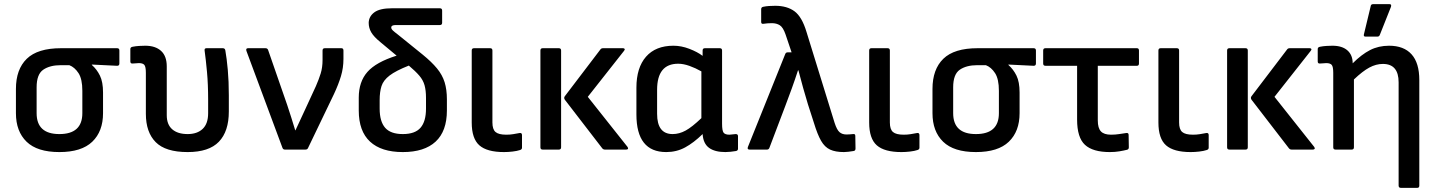

<svg xmlns="http://www.w3.org/2000/svg" viewBox="-20 -723 6950 928"><path d="M267 12Q160 12 108.5 -38Q57 -88 57 -176V-293Q57 -388 109.5 -439Q162 -490 275 -490H546Q557 -490 557 -479V-416Q557 -405 546 -405L424 -411V-409Q448 -388 463 -357.5Q478 -327 478 -276V-176Q478 -88 426 -38Q374 12 267 12ZM267 -75Q378 -75 378 -176V-284Q378 -341 359.5 -369.5Q341 -398 315 -408H274Q221 -408 189 -386Q157 -364 157 -301V-176Q157 -75 267 -75Z M887 12Q780 12 732.5 -36Q685 -84 685 -173V-371Q685 -401 677.5 -409.5Q670 -418 651 -418Q645 -418 637 -417Q629 -416 621 -416Q610 -415 610 -426V-486Q610 -495 621 -497Q636 -500 652.5 -501Q669 -502 682 -502Q731 -502 758.5 -477Q786 -452 786 -402V-166Q786 -121 812.5 -98Q839 -75 887 -75Q933 -75 959.5 -100Q986 -125 986 -176V-241Q986 -315 980.5 -375Q975 -435 969 -478Q967 -490 978 -490H1057Q1067 -490 1069 -480Q1076 -441 1081 -385.5Q1086 -330 1086 -262V-184Q1086 -88 1038 -38Q990 12 887 12Z M1357 0Q1348 0 1345 -9L1171 -477Q1167 -490 1179 -490H1263Q1273 -490 1276 -481L1368 -216Q1378 -185 1388 -154.5Q1398 -124 1407 -93H1408Q1421 -121 1434 -149Q1447 -177 1460 -205L1507 -307Q1521 -339 1530 -368Q1539 -397 1539 -433V-479Q1539 -490 1550 -490H1630Q1640 -490 1640 -479V-438Q1640 -395 1628 -355Q1616 -315 1594 -268L1469 -8Q1466 0 1456 0Z M1927 12Q1823 12 1768.5 -38.5Q1714 -89 1714 -189V-251Q1714 -328 1756 -375.5Q1798 -423 1897 -454L1819 -519Q1787 -545 1774.5 -566.5Q1762 -588 1762 -613Q1763 -644 1789.5 -663.5Q1816 -683 1874 -683H2106Q2117 -683 2117 -672V-613Q2117 -602 2106 -602H1893Q1871 -602 1871 -590Q1871 -583 1879 -575.5Q1887 -568 1903 -556L2023 -459Q2066 -424 2092 -392.5Q2118 -361 2129 -325.5Q2140 -290 2140 -243V-189Q2140 -89 2085.5 -38.5Q2031 12 1927 12ZM1815 -198Q1815 -136 1841.5 -105.5Q1868 -75 1927 -75Q1986 -75 2012.5 -105.5Q2039 -136 2039 -198V-250Q2039 -286 2032 -311Q2025 -336 2006.5 -357.5Q1988 -379 1956 -406Q1893 -381 1863 -358Q1833 -335 1824 -307Q1815 -279 1815 -239Z M2416 12Q2334 12 2297 -20.5Q2260 -53 2260 -131V-479Q2260 -490 2271 -490H2349Q2360 -490 2360 -479V-131Q2360 -98 2375 -85Q2390 -72 2427 -72Q2445 -72 2460 -74.5Q2475 -77 2491 -80Q2503 -82 2503 -70V-9Q2503 -1 2494 2Q2479 7 2457.5 9.5Q2436 12 2416 12Z M2904 0Q2896 0 2891 -6L2710 -241Q2704 -250 2710 -258L2882 -484Q2886 -490 2895 -490H2991Q2997 -490 2999 -486.5Q3001 -483 2996 -477L2821 -255L3013 -13Q3017 -7 3015 -3.5Q3013 0 3006 0ZM2603 0Q2592 0 2592 -11V-479Q2592 -490 2603 -490H2681Q2692 -490 2692 -479V-11Q2692 0 2681 0Z M3200 12Q3056 12 3056 -170V-299Q3056 -396 3102.5 -449Q3149 -502 3235 -502Q3273 -502 3312 -487Q3351 -472 3376 -453V-479Q3376 -490 3387 -490H3459Q3470 -490 3470 -479V-125Q3470 -91 3477.5 -81.5Q3485 -72 3506 -72Q3513 -72 3521 -73.5Q3529 -75 3536 -75Q3547 -75 3547 -65V-4Q3547 5 3537 7Q3526 9 3511.5 10.5Q3497 12 3486 12Q3435 12 3407 -8.5Q3379 -29 3376 -75Q3333 -33 3291.5 -10.5Q3250 12 3200 12ZM3156 -173Q3156 -75 3231 -75Q3263 -75 3294 -92Q3325 -109 3370 -152V-378Q3342 -394 3312.5 -404.5Q3283 -415 3258 -415Q3156 -415 3156 -289Z M4059 12Q4018 12 3992 0Q3966 -12 3948.5 -42.5Q3931 -73 3914 -129L3885 -219Q3873 -258 3862 -297.5Q3851 -337 3839 -383H3837Q3822 -337 3807 -295.5Q3792 -254 3776 -212L3699 -9Q3696 0 3687 0H3603Q3590 0 3595 -13L3775 -461Q3778 -470 3787 -470H3806L3777 -556Q3765 -591 3749 -601Q3733 -611 3711 -611Q3690 -611 3670 -608Q3659 -606 3659 -617V-678Q3659 -688 3668 -690Q3682 -693 3697 -694Q3712 -695 3727 -695Q3784 -695 3820 -668.5Q3856 -642 3878 -569L4014 -129Q4025 -95 4038 -84Q4051 -73 4071 -73Q4078 -73 4085.5 -73.5Q4093 -74 4103 -75Q4114 -77 4114 -66L4115 -5Q4115 6 4105 7Q4093 9 4080.5 10.5Q4068 12 4059 12Z M4337 12Q4255 12 4218 -20.5Q4181 -53 4181 -131V-479Q4181 -490 4192 -490H4270Q4281 -490 4281 -479V-131Q4281 -98 4296 -85Q4311 -72 4348 -72Q4366 -72 4381 -74.5Q4396 -77 4412 -80Q4424 -82 4424 -70V-9Q4424 -1 4415 2Q4400 7 4378.5 9.5Q4357 12 4337 12Z M4697 12Q4590 12 4538.5 -38Q4487 -88 4487 -176V-293Q4487 -388 4539.5 -439Q4592 -490 4705 -490H4976Q4987 -490 4987 -479V-416Q4987 -405 4976 -405L4854 -411V-409Q4878 -388 4893 -357.5Q4908 -327 4908 -276V-176Q4908 -88 4856 -38Q4804 12 4697 12ZM4697 -75Q4808 -75 4808 -176V-284Q4808 -341 4789.5 -369.5Q4771 -398 4745 -408H4704Q4651 -408 4619 -386Q4587 -364 4587 -301V-176Q4587 -75 4697 -75Z M5344 12Q5262 12 5224 -23Q5186 -58 5186 -145V-405H5033Q5022 -405 5022 -416V-479Q5022 -490 5033 -490H5475Q5485 -490 5485 -479V-416Q5485 -405 5475 -405H5286V-141Q5286 -104 5301 -88Q5316 -72 5350 -72Q5371 -72 5389.5 -75Q5408 -78 5423 -80Q5435 -82 5435 -71L5436 -11Q5436 -1 5427 1Q5411 5 5390 8.5Q5369 12 5344 12Z M5735 12Q5653 12 5616 -20.5Q5579 -53 5579 -131V-479Q5579 -490 5590 -490H5668Q5679 -490 5679 -479V-131Q5679 -98 5694 -85Q5709 -72 5746 -72Q5764 -72 5779 -74.5Q5794 -77 5810 -80Q5822 -82 5822 -70V-9Q5822 -1 5813 2Q5798 7 5776.5 9.5Q5755 12 5735 12Z M6223 0Q6215 0 6210 -6L6029 -241Q6023 -250 6029 -258L6201 -484Q6205 -490 6214 -490H6310Q6316 -490 6318 -486.5Q6320 -483 6315 -477L6140 -255L6332 -13Q6336 -7 6334 -3.5Q6332 0 6325 0ZM5922 0Q5911 0 5911 -11V-479Q5911 -490 5922 -490H6000Q6011 -490 6011 -479V-11Q6011 0 6000 0Z M6435 0Q6424 0 6424 -11V-371Q6424 -401 6416.5 -409.5Q6409 -418 6390 -418Q6384 -418 6376 -417Q6368 -416 6360 -416Q6349 -415 6349 -426V-486Q6349 -495 6360 -497Q6375 -500 6391.5 -501Q6408 -502 6420 -502Q6467 -502 6492.5 -479.5Q6518 -457 6518 -417Q6561 -460 6602 -481Q6643 -502 6694 -502Q6765 -502 6802.5 -460.5Q6840 -419 6840 -336V174Q6840 185 6830 185H6751Q6740 185 6740 174V-325Q6740 -414 6664 -414Q6631 -414 6598.5 -396.5Q6566 -379 6524 -339V-11Q6524 0 6513 0ZM6580 -546Q6570 -546 6572 -556L6605 -693Q6606 -703 6617 -703H6696Q6707 -703 6703 -690L6649 -554Q6646 -546 6637 -546Z"/></svg>

Font: Sofia Sans SemiBold
Style: Regular
Weight: 600
Designer: Botio Nikoltchev, Ani Petrova
Foundry: lettersoup
Version: Version 4.101; ttfautohint (v1.8.4.7-5d5b)